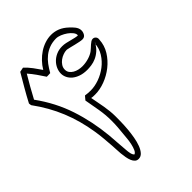

<svg xmlns="http://www.w3.org/2000/svg" viewBox="-229 -769 942 942"><g transform="rotate(-45 241.5 -298.5)"><path d="M448.7 -481.4Q446.8 -443.4 426.8 -411.1Q406.7 -378.9 377 -355.5Q347.2 -332 312 -318.8Q276.9 -305.7 244.6 -305.7Q238.8 -305.7 233.2 -305.9Q227.5 -306.2 223.6 -306.6Q219.7 -307.1 218 -307.6Q216.3 -308.1 217.8 -308.1Q221.7 -286.6 225.3 -268.6Q229 -250.5 231.9 -232.9Q234.9 -215.3 236.8 -197Q238.8 -178.7 238.8 -157.2Q238.8 -141.6 238.3 -118.9Q237.8 -96.2 235.6 -71Q233.4 -45.9 229 -21Q224.6 3.9 217 23.9Q209.5 43.9 198.2 56.4Q187 68.8 171.4 68.8Q160.2 68.8 152.6 62Q145 55.2 140.1 43.7Q135.3 32.2 132.6 17.6Q129.9 2.9 128.4 -12.5Q127 -27.8 126.5 -43Q126 -58.1 125 -69.8Q123 -97.2 120.6 -124.3Q118.2 -151.4 113.8 -178.2Q100.1 -265.6 68.6 -342.5Q37.1 -419.4 -15.1 -490.7Q-16.1 -494.1 -16.4 -497.3Q-16.6 -500.5 -17.1 -504.4Q1.5 -540 21.7 -574.7Q42 -609.4 62.5 -644.5Q68.4 -645.5 74.5 -647Q80.6 -648.4 86.4 -649.4Q105 -632.3 119.9 -612.3Q134.8 -592.3 148.9 -571.3Q161.1 -591.8 177.7 -609.1Q194.3 -626.5 213.6 -639.2Q232.9 -651.9 254.4 -658.9Q275.9 -666 297.9 -666Q321.3 -666 343.3 -657.2Q365.2 -648.4 385.7 -628.9Q391.1 -623.5 397 -617.9Q402.8 -612.3 407.7 -605.7Q412.6 -599.1 415.8 -591.6Q418.9 -584 418.9 -575.2Q418.9 -563.5 412.1 -552.2Q405.3 -541 390.6 -541Q383.8 -541 371.6 -543.5Q359.4 -545.9 346.4 -549.1Q333.5 -552.2 321.8 -555.2Q310.1 -558.1 304.2 -559.1Q302.7 -559.6 301 -559.6Q299.3 -559.6 297.9 -559.6Q287.6 -559.6 274.7 -554.9Q261.7 -550.3 250.7 -542.2Q239.7 -534.2 232.2 -522.7Q224.6 -511.2 224.6 -497.1Q224.6 -484.4 231.4 -475.1Q238.3 -465.8 248.8 -459.7Q259.3 -453.6 272.2 -450.7Q285.2 -447.8 297.4 -447.8Q319.3 -447.8 341.3 -454.3Q363.3 -460.9 377.9 -471.7Q383.8 -476.1 390.1 -482.2Q396.5 -488.3 403.1 -494.1Q409.7 -500 416 -503.9Q422.4 -507.8 428.7 -507.8Q437 -507.8 443.1 -501.7Q449.2 -495.6 449.2 -486.3ZM419.9 -488.8Q418.9 -489.7 419.7 -487.3Q420.4 -484.9 420.4 -483.4Q420.4 -484.4 420.2 -484.4Q419.9 -484.4 419.9 -484.9V-485.4Q420.4 -485.4 421.4 -482.9Q421.9 -481.4 422.9 -480.5Q422.4 -480.5 422.4 -481Q422.4 -481.4 421.9 -481.9Q422.9 -481.4 423.1 -482.9Q423.3 -484.4 423.3 -485.8Q423.3 -487.3 423.3 -488.8Q423.3 -490.2 424.8 -489.7Q413.6 -466.3 397.7 -452.1Q381.8 -438 364.7 -430.4Q347.7 -422.9 331.3 -420.7Q314.9 -418.5 302.7 -418.5Q276.9 -418.5 257.1 -425.3Q237.3 -432.1 224.1 -443.1Q210.9 -454.1 204.1 -468.3Q197.3 -482.4 197.3 -497.1Q197.3 -513.2 204.3 -529.5Q211.4 -545.9 224.4 -558.8Q237.3 -571.8 255.6 -579.8Q273.9 -587.9 296.4 -587.9Q309.1 -587.9 321.5 -585.2Q334 -582.5 346.4 -579.1Q358.9 -575.7 371.1 -573Q383.3 -570.3 395 -570.3Q393.1 -569.8 391.6 -569.6Q390.1 -569.3 388.2 -568.8Q389.2 -570.8 389.2 -574.7Q389.2 -583.5 380.6 -594.2Q372.1 -605 358.9 -614.3Q345.7 -623.5 330.3 -629.9Q314.9 -636.2 301.3 -636.2Q275.4 -635.7 254.9 -627.9Q234.4 -620.1 217.8 -606.9Q201.2 -593.8 187.7 -575.7Q174.3 -557.6 162.1 -536.1Q155.8 -535.6 149.7 -535.4Q143.6 -535.2 137.7 -535.2Q124 -556.2 109.9 -576.4Q95.7 -596.7 79.1 -615.7Q62 -586.9 45.7 -558.3Q29.3 -529.8 13.7 -500Q76.7 -413.1 108.4 -317.4Q140.1 -221.7 150.4 -115.7Q152.8 -87.9 154.5 -61Q156.2 -34.2 158.7 -6.8Q159.2 -1 159.9 6.1Q160.6 13.2 162.4 20Q164.1 26.9 167.2 32.5Q170.4 38.1 176.3 41Q174.8 40.5 173.3 40Q171.9 39.6 170.4 39.1Q180.7 36.1 186.8 22.5Q192.9 8.8 196.5 -8.1Q200.2 -24.9 201.7 -41.5Q203.1 -58.1 204.1 -67.4Q206.5 -89.8 208.3 -112.5Q210 -135.3 210 -158.2Q210 -199.2 203.1 -239.3Q196.3 -279.3 189 -318.8L205.1 -337.9Q224.1 -335 242.2 -335Q270.5 -335 301.3 -345.9Q332 -356.9 357.9 -376.7Q383.8 -396.5 401.1 -424.1Q418.5 -451.7 419.9 -484.9Z"/></g></svg>

Font: XB Kayhan Pook
Style: Regular
Weight: 700
Designer: Behnam
Foundry: Irmug
Version: Version 7.300 2009